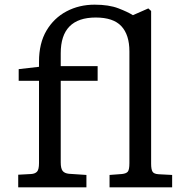

<svg xmlns="http://www.w3.org/2000/svg" viewBox="-20 -802 797 822"><path d="M58 0V-54L113 -57Q130 -58 138.5 -67Q147 -76 147 -104V-456H60V-506L147 -516V-538Q147 -617 179 -671Q211 -725 265 -753.5Q319 -782 385 -782Q446 -782 486.5 -766.5Q527 -751 549 -737L615 -766L627 -755V-101Q627 -77 633 -67Q639 -57 660 -56L717 -53V0H449V-53L502 -57Q521 -59 527.5 -67.5Q534 -76 534 -104V-582Q534 -653 499.5 -690Q465 -727 390 -727Q240 -727 240 -574V-519H398V-456H240V-107Q240 -81 248 -70.5Q256 -60 275 -58L350 -53V0Z"/></svg>

Font: Literata 7pt
Style: Regular
Weight: 400
Designer: Latin by Veronika Burian and Jose Scaglione. Greek by Irene Vlachou. Cyrillic by Vera Evstafieva.
Foundry: TypeTogether
Version: Version 3.002